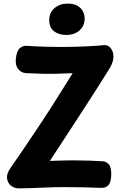

<svg xmlns="http://www.w3.org/2000/svg" viewBox="-20 -1027 677 1060"><path d="M123.3 -623.2Q97.1 -625 80.4 -645.7Q63.7 -666.3 67.6 -703.6Q72.4 -747.4 89.7 -761.2Q106.9 -775 125.9 -774Q231.9 -767 345.6 -768Q459.3 -769 559.3 -778Q570.3 -779 582.2 -769.9Q594 -760.8 601.2 -743.7Q608.3 -726.6 605.2 -701.6Q602.1 -676.7 582.4 -645Q539 -576 501.1 -516.3Q463.1 -456.7 425.4 -399.1Q387.8 -341.6 346.6 -278.4Q305.3 -215.2 255.3 -138.7Q283.3 -139.7 302.6 -140.2Q321.8 -140.7 341.8 -141.2Q361.8 -141.7 390.3 -141.7Q433.2 -141.7 471.4 -140.2Q509.7 -138.7 546.9 -136.7Q566.9 -135.9 581.6 -118.6Q596.2 -101.3 593.9 -54.9Q592.1 -18.2 577.4 -3.6Q562.8 11 538.1 10.2Q487.8 8.2 438.6 7.1Q389.3 6 334.3 6Q273.3 6 211.3 9.1Q149.3 12.1 87.3 13Q58.7 13 40.1 -2.4Q21.4 -17.9 18.9 -43.1Q16.4 -68.3 35.6 -96.1Q77.4 -156.3 109.7 -204.1Q142 -251.8 168.6 -291.3Q195.2 -330.9 219.3 -367.6Q243.4 -404.3 267.6 -442.3Q291.8 -480.3 319.4 -524.3Q347.1 -568.2 381.3 -623Q329.8 -620.8 289.4 -619.8Q249.1 -618.8 210.4 -619.9Q171.7 -621 123.3 -623.2ZM345.7 -834Q303.9 -834 277.8 -854.8Q251.8 -875.7 251.8 -915.3Q251.8 -958.1 281.3 -982.6Q310.8 -1007.1 352.1 -1007.1Q388.3 -1007.1 409.1 -994.3Q429.8 -981.6 438.6 -962.8Q447.4 -944 447.4 -924.8Q447.4 -883.9 418.9 -858.9Q390.3 -834 345.7 -834Z"/></svg>

Font: Playpen Sans
Style: Regular
Weight: 400
Designer: Laura Meseguer, Veronika Burian, José Scaglione, Kostas Bartsokas, Vera Evstafieva, Tom Grace, Yorlmar Campos
Foundry: TypeTogether
Version: Version 2.000